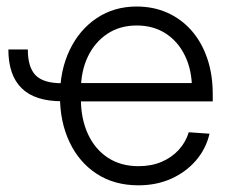

<svg xmlns="http://www.w3.org/2000/svg" viewBox="-20 -552 703 583"><path d="M167.5 -244.6Q85.9 -244.6 45.7 -284.2Q5.4 -323.7 5.4 -401.9H64.5Q64.5 -347.7 88.1 -323.5Q111.8 -299.3 167.5 -299.3ZM400.4 10.7Q327.1 10.7 273.7 -24.2Q220.2 -59.1 191.2 -120.4Q162.1 -181.6 162.1 -259.8Q162.1 -338.9 191.7 -400.4Q221.2 -461.9 273.9 -497.1Q326.7 -532.2 395 -532.2Q445.8 -532.2 488 -513.4Q530.3 -494.6 561.3 -459.5Q592.3 -424.3 609.1 -375.2Q626 -326.2 626 -265.6V-244.1H197.8V-299.8H590.3L563 -281.2Q563 -338.4 542 -382.1Q521 -425.8 483.4 -450.2Q445.8 -474.6 395 -474.6Q344.2 -474.6 306.2 -449.5Q268.1 -424.3 246.8 -380.1Q225.6 -335.9 225.6 -277.8V-252Q225.6 -191.9 246.8 -145.5Q268.1 -99.1 307.4 -73.2Q346.7 -47.4 400.4 -47.4Q439.5 -47.4 470.5 -60.5Q501.5 -73.7 522.7 -96.9Q543.9 -120.1 553.2 -150.4L616.2 -146Q605.5 -100.1 575 -64.7Q544.4 -29.3 499.8 -9.3Q455.1 10.7 400.4 10.7Z"/></svg>

Font: Inter 28pt Light
Style: Regular
Weight: 300
Designer: Rasmus Andersson
Foundry: rsms
Version: Version 4.001;git-66647c0bb